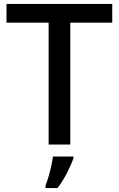

<svg xmlns="http://www.w3.org/2000/svg" viewBox="-20 -734 604 975"><path d="M337 0H227V-619H13V-714H550V-619H337ZM353 70Q343 99 321 142.5Q299 186 272 221H211V209Q218 191 226 164.5Q234 138 240 110Q246 82 249 61H353Z"/></svg>

Font: Noto Sans Thaana Medium
Style: Regular
Weight: 500
Designer: David Williams
Foundry: Google Inc.
Version: Version 3.001; ttfautohint (v1.8.4.7-5d5b)